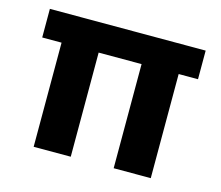

<svg xmlns="http://www.w3.org/2000/svg" viewBox="-78 -601 804 700"><g transform="rotate(15 323.5 -250.5)"><path d="M102 0V-393H29V-501H617V-393H544V0H404V-393H242V0Z"/></g></svg>

Font: DM Sans 18pt ExtraBold
Style: Regular
Weight: 800
Designer: Colophon Foundry, Jonny Pinhorn
Foundry: Colophon Foundry
Version: Version 4.004;gftools[0.9.30]